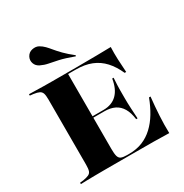

<svg xmlns="http://www.w3.org/2000/svg" viewBox="-178 -917 1012 1056"><g transform="rotate(-30 328.5 -388.5)"><path d="M181.5 -2.4Q150.8 -2.4 122.6 -2Q94.4 -1.6 71.8 -1.2Q49.2 -0.8 33.1 0V-8.9L54.8 -11.3Q78.2 -15.3 90.3 -21Q102.4 -26.6 106.9 -39.5Q111.3 -52.4 111.3 -78.2V-492.7Q111.3 -518.5 106.9 -531.5Q102.4 -544.4 90.3 -550.4Q78.2 -556.5 54.8 -559.7L33.1 -562.1V-571Q49.2 -571 71.8 -570.2Q94.4 -569.4 122.6 -569Q150.8 -568.5 181.5 -568.5H194.4H329.8Q408.9 -568.5 460.9 -569.4Q512.9 -570.2 552.4 -571Q550.8 -533.9 552.4 -493.1Q554 -452.4 557.3 -409.7H547.6Q525.8 -458.9 495.2 -492.3Q464.5 -525.8 422.6 -542.7Q380.6 -559.7 322.6 -559.7H275V-83.9Q275 -53.2 279.4 -37.5Q283.9 -21.8 296.4 -16.5Q308.9 -11.3 333.1 -11.3H346Q393.5 -11.3 431.5 -26.6Q469.4 -41.9 500 -70.6Q530.6 -99.2 554.4 -138.7Q578.2 -178.2 596 -225.8H605.6Q599.2 -166.1 596 -109.3Q592.7 -52.4 594.4 0Q553.2 -1.6 497.2 -2Q441.1 -2.4 357.3 -2.4H194.4ZM245.2 -282.3V-291.1H455.6V-282.3ZM475 -157.3Q469.4 -200.8 453.2 -228.2Q437.1 -255.6 410.1 -269Q383.1 -282.3 344.4 -282.3V-291.1Q398.4 -291.1 430.6 -323Q462.9 -354.8 472.6 -416.9H481.5Q478.2 -366.9 478.2 -340.7Q478.2 -314.5 478.2 -287.1Q478.2 -272.6 478.6 -257.7Q479 -242.7 480.2 -219.8Q481.5 -196.8 483.9 -157.3ZM360.5 -622.6Q304 -643.5 268.5 -651.2Q233.1 -658.9 209.7 -663.3Q186.3 -667.7 162.9 -679Q141.9 -689.5 135.1 -709.7Q128.2 -729.8 137.9 -749.2Q149.2 -771 172.6 -775.8Q196 -780.6 213.7 -771Q230.6 -761.3 243.5 -748Q256.5 -734.7 270.2 -717.7Q283.9 -700.8 306 -678.2Q328.2 -655.6 362.9 -628.2Z"/></g></svg>

Font: Playfair 144pt SemiExpanded Black
Style: Regular
Weight: 900
Width: 6
Designer: Claus Eggers Sørensen
Foundry: Claus Eggers Sørensen
Version: Version 2.203